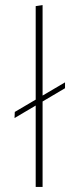

<svg xmlns="http://www.w3.org/2000/svg" viewBox="-20 -733 308 753"><path d="M120 0V-709L147 -713V0ZM37 -270 38 -294 235 -410V-387Z"/></svg>

Font: Ysabeau Office Thin
Style: Regular
Weight: 250
Designer: Christian Thalmann (Catharsis Fonts)
Version: Version 2.001;gftools[0.9.30]; featfreeze: tnum,lnum,ss02